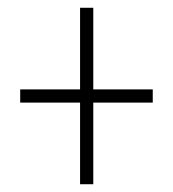

<svg xmlns="http://www.w3.org/2000/svg" viewBox="-20 -573 445 494"><path d="M186 -309V-99H220V-309H373V-343H220V-553H186V-343H32V-309Z"/></svg>

Font: Noto Sans Telugu ExtraCondensed ExtraLight
Style: Regular
Weight: 200
Width: 2
Designer: Jelle Bosma - Monotype Design Team
Foundry: Monotype Imaging Inc.
Version: Version 2.005